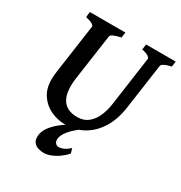

<svg xmlns="http://www.w3.org/2000/svg" viewBox="-192 -750 1036 1102"><g transform="rotate(30 326.0 -198.5)"><path d="M651.9 -615.2 647 -579.6Q616.2 -572.8 601.1 -564.5Q585.9 -556.2 585 -549.3L542.5 -250Q530.8 -164.6 494.1 -105.5Q457.5 -46.4 403.3 -15.6Q349.1 15.1 284.7 15.1Q231.4 15.1 186 -6.3Q140.6 -27.8 113 -69.1Q85.4 -110.4 85.4 -169.9Q85.4 -196.3 89.8 -226.1L135.7 -549.3Q136.7 -555.2 123.3 -564Q109.9 -572.8 78.6 -579.6L83 -615.2H318.4L313.5 -579.6Q250 -565.4 247.6 -549.3L204.6 -249Q202.6 -234.9 201.4 -220.7Q200.2 -206.5 200.2 -193.8Q200.2 -56.6 320.8 -56.6Q363.3 -56.6 391.8 -79.6Q420.4 -102.5 437.3 -141.6Q454.1 -180.7 460.4 -229L505.4 -549.3Q505.9 -555.2 494.1 -564Q482.4 -572.8 450.7 -579.6L455.6 -615.2ZM394.5 143.1Q379.4 160.6 356.4 178Q333.5 195.3 307.1 206.5Q280.8 217.8 255.9 217.8Q240.7 217.8 222.7 212.9Q204.6 208 191.9 194.3Q179.2 180.7 179.2 154.8Q179.2 121.1 202.4 89.8Q225.6 58.6 260.5 32.5Q295.4 6.3 331.5 -12.2L381.3 -9.3Q341.3 17.6 313.2 51Q285.2 84.5 285.2 112.8Q285.2 128.4 294.2 137.2Q303.2 146 317.9 146Q328.1 146 346.7 138.2Q365.2 130.4 385.3 111.3Z"/></g></svg>

Font: Gentium Plus
Style: Bold Italic
Weight: 700
Italic angle: -8°
Designer: Victor Gaultney, Annie Olsen, Iska Routamaa, Becca Hirsbrunner
Foundry: SIL International
Version: Version 6.101